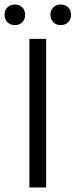

<svg xmlns="http://www.w3.org/2000/svg" viewBox="-38 -829 334 849"><path d="M92 0V-657H166V0ZM230 -718Q211 -718 198 -730.5Q185 -743 185 -764Q185 -784 198 -796.5Q211 -809 230 -809Q251 -809 263.5 -796.5Q276 -784 276 -764Q276 -743 263.5 -730.5Q251 -718 230 -718ZM28 -718Q8 -718 -5 -730.5Q-18 -743 -18 -764Q-18 -784 -5 -796.5Q8 -809 28 -809Q48 -809 60.5 -796.5Q73 -784 73 -764Q73 -743 60.5 -730.5Q48 -718 28 -718Z"/></svg>

Font: Assistant ExtraLight
Style: Regular
Weight: 400
Version: Version 3.000